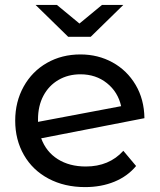

<svg xmlns="http://www.w3.org/2000/svg" viewBox="-20 -757 652 783"><path d="M483 -142 535 -80Q500 -38 446.5 -16Q393 6 327 6Q243 6 178 -28.5Q113 -63 77.5 -125Q42 -187 42 -265Q42 -342 76.5 -404Q111 -466 171.5 -500.5Q232 -535 308 -535Q380 -535 439 -502.5Q498 -470 533 -411Q568 -352 569 -275L148 -193Q168 -138 215.5 -108Q263 -78 330 -78Q425 -78 483 -142ZM135 -270V-260L474 -324Q461 -382 416 -418Q371 -454 308 -454Q258 -454 218.5 -431Q179 -408 157 -366.5Q135 -325 135 -270ZM483 -737 350 -607H258L125 -737H212L304 -661L396 -737Z"/></svg>

Font: Montserrat Alternates Medium
Style: Regular
Weight: 500
Designer: Julieta Ulanovsky
Foundry: Julieta Ulanovsky
Version: Version 7.200